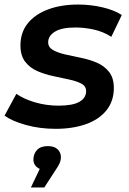

<svg xmlns="http://www.w3.org/2000/svg" viewBox="-34 -560 569 845"><path d="M211 7Q141 7 80 -10Q19 -27 -14 -51L38 -147Q71 -124 120.5 -109.5Q170 -95 224 -95Q286 -95 315.5 -112Q345 -129 345 -159Q345 -181 324 -192Q303 -203 270.5 -210Q238 -217 200.5 -225Q163 -233 130.5 -247Q98 -261 77 -288Q56 -315 56 -360Q56 -417 88 -457Q120 -497 177.5 -518.5Q235 -540 310 -540Q364 -540 416 -528Q468 -516 502 -494L456 -398Q420 -421 378.5 -430Q337 -439 298 -439Q237 -439 207.5 -420.5Q178 -402 178 -374Q178 -352 199 -340Q220 -328 252.5 -320.5Q285 -313 322.5 -305.5Q360 -298 392.5 -284Q425 -270 446 -243.5Q467 -217 467 -173Q467 -115 434.5 -74.5Q402 -34 344 -13.5Q286 7 211 7ZM102 265 160 143 168 188Q142 188 127.5 175Q113 162 113 143Q113 117 129 100Q145 83 176 83Q205 83 219.5 97Q234 111 234 131Q234 145 228.5 158Q223 171 207 194L161 265Z"/></svg>

Font: MOST Montserrat SemiBold
Style: Italic
Weight: 600
Italic angle: -11.3°
Designer: Julieta Ulanovsky
Foundry: Julieta Ulanovsky
Version: Version 8.000;March 11, 2024;FontCreator 15.0.0.2926 64-bit